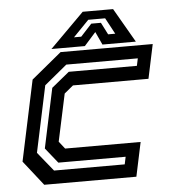

<svg xmlns="http://www.w3.org/2000/svg" viewBox="-51 -746 727 793"><g transform="rotate(-5 312.5 -349.0)"><path d="M100.5 0 19.5 -103 90.5 -437 215.5 -540H597.5L567.5 -398.5H254.5L217.5 -368L175.5 -172L199.5 -141.5H512.5L482.5 0ZM146 -55H439L445.5 -86H166.5L116 -149L168.5 -396L242 -456H524.5L531 -486.5H234.5L140.5 -409L82 -134ZM321 -698H447L529 -556H390.5L365.5 -610L317.5 -556H179ZM341 -663 276 -596H306L352 -646H392L417.5 -596H447L411 -663Z"/></g></svg>

Font: Tourney Thin SemiBold
Style: Italic
Weight: 600
Italic angle: -12°
Version: Version 1.015